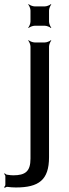

<svg xmlns="http://www.w3.org/2000/svg" viewBox="-69 -690 334 932"><path d="M169 -585V-639C169 -648 175 -663 180 -668L178 -670C173 -665 158 -659 149 -659H99C90 -659 75 -665 70 -670L68 -668C73 -663 79 -648 79 -639V-585C79 -576 73 -561 68 -556L70 -554C75 -559 90 -565 99 -565H149C158 -565 173 -559 178 -554L180 -556C175 -561 169 -576 169 -585ZM-5 161C-13 161 -23 160 -35 158C-39 158 -44 153 -46 151L-49 154C-47 156 -43 161 -43 165V207C-43 211 -47 217 -49 218L-46 222C-44 220 -38 217 -34 217C-19 219 -6 220 8 220C119 220 169 184 169 73V-464C169 -473 175 -488 180 -493L178 -495C173 -490 158 -484 149 -484H99C90 -484 75 -490 70 -495L68 -493C73 -488 79 -473 79 -464V80C79 142 54 161 -5 161Z"/></svg>

Font: Gamestation Storm
Style: Regular
Weight: 400
Designer: Jonas Hecksher
Foundry: Jonas Hecksher, Playtypeª, e-types AS
Version: Version 1.003